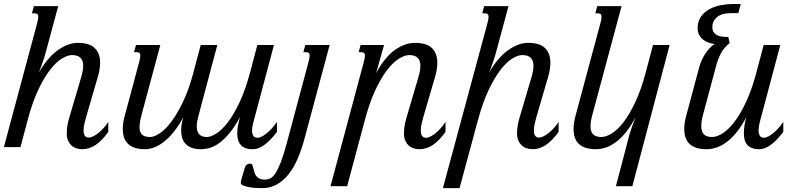

<svg xmlns="http://www.w3.org/2000/svg" viewBox="-47 -747 4070 975"><path d="M364.7 -353Q370.1 -371.1 372.8 -386Q375.5 -400.9 375.5 -413.1Q375.5 -467.3 318.8 -467.3Q295.9 -467.3 266.6 -449.2Q237.3 -431.2 206.8 -391.8Q176.3 -352.5 147 -290.3Q117.7 -228 94.2 -140.1L57.1 0H-27.3L142.1 -630.9Q147.5 -651.4 147.5 -661.1Q147.5 -671.9 142.6 -675.5Q137.7 -679.2 128.9 -679.2H115.2L125 -715.8H248.5L183.1 -473.1Q181.6 -468.3 178.5 -458Q175.3 -447.8 170.9 -434.6Q166.5 -421.4 161.1 -407.2Q155.8 -393.1 150.9 -379.9Q195.3 -455.6 247.1 -492.4Q298.8 -529.3 348.1 -529.3Q407.2 -529.3 434.3 -502.7Q461.4 -476.1 461.4 -428.7Q461.4 -396 449.7 -356L391.6 -157.2Q387.7 -143.1 382.6 -122.8Q377.4 -102.5 377.4 -84.5Q377.4 -65.4 384.5 -56.9Q391.6 -48.3 402.8 -48.3Q413.1 -48.3 426.3 -54.7Q439.5 -61 452.9 -71.8Q466.3 -82.5 479.5 -97.2Q492.7 -111.8 502.9 -128.4V-77.1Q470.2 -31.7 438 -10.5Q405.8 10.7 370.6 10.7Q354 10.7 339.6 5.6Q325.2 0.5 314.7 -9.8Q304.2 -20 298.1 -34.9Q292 -49.8 292 -68.8Q292 -89.8 295.4 -109.9Q298.8 -129.9 304.7 -149.4Z M1002.9 -51.3Q1023.9 -51.3 1052.2 -69.3Q1080.6 -87.4 1110.6 -126.7Q1140.6 -166 1169.9 -228.3Q1199.2 -290.5 1222.7 -378.4L1259.8 -518.6H1344.2L1248 -157.2Q1243.7 -141.6 1238.3 -121.1Q1232.9 -100.6 1232.9 -83Q1232.9 -67.4 1239.3 -57.4Q1245.6 -47.4 1262.7 -47.4Q1269 -47.4 1280 -52.5Q1291 -57.6 1304.4 -67.9Q1317.9 -78.1 1332 -93.3Q1346.2 -108.4 1359.4 -128.4V-77.1Q1344.7 -58.1 1329.8 -42Q1314.9 -25.9 1299.6 -14.2Q1284.2 -2.4 1268.3 4.2Q1252.4 10.7 1235.8 10.7Q1213.4 10.7 1198.2 4.4Q1183.1 -2 1174.1 -12.9Q1165 -23.9 1161.4 -38.6Q1157.7 -53.2 1157.7 -70.3Q1157.7 -90.3 1161.9 -111.3Q1166 -132.3 1171.9 -152.8Q1147.5 -107.9 1123 -76.9Q1098.6 -45.9 1074 -26.4Q1049.3 -6.8 1024.4 2Q999.5 10.7 973.6 10.7Q944.8 10.7 925.5 3.2Q906.2 -4.4 894.5 -17.3Q882.8 -30.3 877.9 -47.6Q873 -64.9 873 -84.5Q873 -101.6 876 -118.7Q878.9 -135.7 884.3 -152.8Q864.3 -114.7 841.1 -84.5Q817.9 -54.2 792.7 -33Q767.6 -11.7 741.2 -0.5Q714.8 10.7 689 10.7Q659.2 10.7 637.9 3.7Q616.7 -3.4 603 -16.6Q589.4 -29.8 583 -48.6Q576.7 -67.4 576.7 -90.8Q576.2 -106.9 579.1 -124.8Q582 -142.6 587.4 -162.6L660.2 -433.6Q665.5 -454.1 665.5 -464.4Q665.5 -474.6 660.9 -478.3Q656.2 -481.9 647.5 -481.9H633.8L643.6 -518.6H767.1L672.4 -165.5Q667 -146 664.3 -130.1Q661.6 -114.3 661.6 -101.6Q661.6 -75.7 674.3 -63.5Q687 -51.3 714.8 -51.3Q737.8 -51.3 766.8 -71.8Q795.9 -92.3 826.2 -133.3Q856.4 -174.3 885 -235.6Q913.6 -296.9 935.1 -378.4L972.2 -518.6H1056.6L960.4 -157.2Q952.1 -126.5 952.1 -106Q952.1 -51.3 1002.9 -51.3Z M1520 -433.6Q1522.5 -443.8 1523.9 -451.4Q1525.4 -459 1525.4 -464.4Q1525.4 -474.6 1520.8 -478.3Q1516.1 -481.9 1507.3 -481.9H1493.7L1503.4 -518.6H1627L1499.5 -43.5Q1485.4 9.3 1466.1 55.2Q1446.8 101.1 1420.4 135.3Q1394 169.4 1360.1 189Q1326.2 208.5 1282.7 208.5Q1268.6 208.5 1250 207.3Q1231.4 206.1 1215.1 202.9Q1198.7 199.7 1187.3 194.6Q1175.8 189.5 1175.8 181.6Q1175.8 179.2 1176 175.3Q1176.3 171.4 1177.2 168.9L1192.4 117.7Q1194.8 109.4 1197 103Q1199.2 96.7 1202.6 92.5Q1206.1 88.4 1210.9 86.2Q1215.8 84 1223.6 84Q1230.5 84 1233.6 90.1Q1236.8 96.2 1239 105Q1241.2 113.8 1243.9 124.5Q1246.6 135.3 1252.2 144Q1257.8 152.8 1268.6 158.9Q1279.3 165 1297.4 165Q1312 165 1325.2 158.9Q1338.4 152.8 1351.6 133.1Q1364.7 113.3 1378.9 76.7Q1393.1 40 1409.7 -21.5Z M1800.8 -433.6Q1803.2 -443.8 1804.7 -451.4Q1806.2 -459 1806.2 -464.4Q1806.2 -474.6 1801.5 -478.3Q1796.9 -481.9 1788.1 -481.9H1774.4L1784.2 -518.6H1903.3L1862.8 -375Q1906.2 -456.1 1957.5 -492.7Q2008.8 -529.3 2060.5 -529.3Q2119.6 -529.3 2146.7 -502.7Q2173.8 -476.1 2173.8 -428.7Q2173.8 -396 2162.1 -356L2104 -157.2Q2100.1 -143.1 2095 -122.8Q2089.8 -102.5 2089.8 -84.5Q2089.8 -64.9 2096.7 -56.2Q2103.5 -47.4 2116.2 -47.4Q2126.5 -47.4 2139.4 -54Q2152.3 -60.5 2165.8 -71.5Q2179.2 -82.5 2192.1 -97.2Q2205.1 -111.8 2215.3 -128.4V-77.1Q2182.6 -31.7 2150.4 -10.5Q2118.2 10.7 2083 10.7Q2066.4 10.7 2052 5.6Q2037.6 0.5 2027.1 -9.5Q2016.6 -19.5 2010.5 -34.4Q2004.4 -49.3 2004.4 -68.8Q2004.4 -89.8 2007.8 -109.9Q2011.2 -129.9 2017.1 -149.4L2077.1 -353Q2082.5 -371.1 2085.2 -386Q2087.9 -400.9 2087.9 -413.1Q2087.9 -467.3 2031.2 -467.3Q2008.3 -467.3 1979 -449.2Q1949.7 -431.2 1919.2 -391.8Q1888.7 -352.5 1859.4 -290.3Q1830.1 -228 1806.6 -140.1L1715.8 198.7H1631.3Z M2651.4 -353Q2656.7 -371.1 2659.4 -386Q2662.1 -400.9 2662.1 -413.1Q2662.1 -467.3 2605.5 -467.3Q2582.5 -467.3 2553.5 -449.2Q2524.4 -431.2 2494.1 -391.6Q2463.9 -352.1 2434.3 -290Q2404.8 -228 2380.9 -140.1L2286.6 208.5H2202.1L2428.7 -630.9Q2434.1 -651.4 2434.1 -661.1Q2434.1 -671.9 2429.2 -675.5Q2424.3 -679.2 2415.5 -679.2H2401.9L2411.6 -715.8H2535.2L2469.7 -473.1Q2468.3 -468.3 2465.1 -458Q2461.9 -447.8 2457.5 -434.6Q2453.1 -421.4 2447.8 -407.2Q2442.4 -393.1 2437.5 -379.9Q2481.9 -455.6 2533.7 -492.4Q2585.4 -529.3 2634.8 -529.3Q2693.8 -529.3 2720.9 -502.7Q2748 -476.1 2748 -428.7Q2748 -396 2736.3 -356L2678.2 -157.2Q2674.3 -143.1 2669.2 -122.8Q2664.1 -102.5 2664.1 -84.5Q2664.1 -65.4 2671.1 -56.9Q2678.2 -48.3 2689.5 -48.3Q2699.7 -48.3 2712.9 -54.7Q2726.1 -61 2739.5 -71.8Q2752.9 -82.5 2766.1 -97.2Q2779.3 -111.8 2789.6 -128.4V-77.1Q2756.8 -31.7 2724.6 -10.5Q2692.4 10.7 2657.2 10.7Q2640.6 10.7 2626.2 5.6Q2611.8 0.5 2601.3 -9.8Q2590.8 -20 2584.7 -34.9Q2578.6 -49.8 2578.6 -68.8Q2578.6 -89.8 2582 -109.9Q2585.4 -129.9 2591.3 -149.4Z M3164.1 198.7H3080.6L3150.4 -67.4Q3154.8 -82 3162.8 -105Q3170.9 -127.9 3181.2 -152.8Q3157.7 -107.9 3132.8 -76.9Q3107.9 -45.9 3082 -26.4Q3056.2 -6.8 3030 2Q3003.9 10.7 2978 10.7Q2948.2 10.7 2927 3.7Q2905.8 -3.4 2892.1 -16.6Q2878.4 -29.8 2872.1 -48.6Q2865.7 -67.4 2865.7 -90.8Q2865.7 -124 2876.5 -162.6L3002.4 -630.9Q3004.9 -641.1 3006.3 -648.7Q3007.8 -656.2 3007.8 -661.6Q3007.8 -671.9 3003.2 -675.5Q2998.5 -679.2 2989.7 -679.2H2976.1L2985.8 -715.8H3109.4L2961.4 -165.5Q2951.7 -130.4 2951.7 -106.4Q2951.7 -78.6 2964.8 -64.9Q2978 -51.3 3007.3 -51.3Q3030.3 -51.3 3059.6 -69.3Q3088.9 -87.4 3119.4 -126.7Q3149.9 -166 3179.2 -228.3Q3208.5 -290.5 3231.9 -378.4L3269 -518.6H3353.5Z M3503.4 -404.3Q3507.8 -421.4 3515.4 -438.5Q3522.9 -455.6 3532.7 -471.4Q3542.5 -487.3 3554.9 -500.7Q3567.4 -514.2 3582 -523.4Q3565.9 -525.4 3550.3 -531Q3534.7 -536.6 3522.5 -546.6Q3510.3 -556.6 3502.9 -570.6Q3495.6 -584.5 3495.6 -603Q3495.6 -638.7 3512.5 -662.4Q3529.3 -686 3555.2 -700.2Q3581.1 -714.4 3612.3 -720.5Q3643.6 -726.6 3672.9 -726.6H3714.8L3702.1 -680.2H3663.1Q3618.2 -680.2 3594.2 -660.2Q3570.3 -640.1 3570.3 -607.9Q3570.3 -584.5 3588.6 -572Q3606.9 -559.6 3637.7 -559.6H3651.4L3658.2 -528.3Q3630.4 -505.9 3615.2 -478.3Q3600.1 -450.7 3590.8 -417L3523.4 -165.5Q3514.2 -131.8 3514.2 -106.4Q3514.2 -78.6 3527.1 -64.9Q3540 -51.3 3569.3 -51.3Q3592.3 -51.3 3621.6 -69.3Q3650.9 -87.4 3681.4 -126.7Q3711.9 -166 3741.2 -228.3Q3770.5 -290.5 3793.9 -378.4L3831.1 -518.6H3915.5L3819.3 -157.2Q3817.4 -150.4 3814.9 -141.4Q3812.5 -132.3 3810.3 -122.8Q3808.1 -113.3 3806.6 -103.3Q3805.2 -93.3 3805.2 -84.5Q3805.2 -68.8 3811.3 -58.1Q3817.4 -47.4 3834 -47.4Q3840.3 -47.4 3851.3 -52.5Q3862.3 -57.6 3875.7 -67.9Q3889.2 -78.1 3903.3 -93.3Q3917.5 -108.4 3930.7 -128.4V-77.1Q3916 -58.1 3901.1 -42Q3886.2 -25.9 3870.8 -14.2Q3855.5 -2.4 3839.6 4.2Q3823.7 10.7 3807.1 10.7Q3785.2 10.7 3770.3 4.4Q3755.4 -2 3746.6 -12.7Q3737.8 -23.4 3734.1 -38.1Q3730.5 -52.7 3730.5 -68.8Q3730.5 -89.8 3733.9 -111.6Q3737.3 -133.3 3743.2 -152.8Q3719.7 -107.9 3694.8 -76.9Q3669.9 -45.9 3644 -26.4Q3618.2 -6.8 3592 2Q3565.9 10.7 3540 10.7Q3510.3 10.7 3489 3.7Q3467.8 -3.4 3454.1 -16.6Q3440.4 -29.8 3434.1 -48.6Q3427.7 -67.4 3427.7 -90.8Q3427.7 -124 3438.5 -162.6Z"/></svg>

Font: Arian AMU Serif
Style: Italic
Weight: 400
Italic angle: -15°
Designer: Ruben Hakobyan (Tarumian)
Foundry: Ruben Hakobyan (Tarumian)
Version: Version 1.002